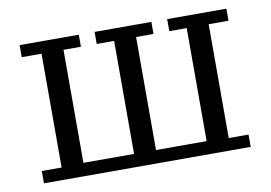

<svg xmlns="http://www.w3.org/2000/svg" viewBox="-61 -611 995 706"><g transform="rotate(-10 436.0 -258.0)"><path d="M50 -46H124V-471H50V-516H271V-471H206V-49H395V-471H330V-516H542V-471H477V-49H666V-471H601V-516H822V-471H748V-46H822V0H50Z"/></g></svg>

Font: IBM Plex Serif
Style: Regular
Weight: 400
Designer: Mike Abbink, Paul van der Laan, Pieter van Rosmalen
Foundry: Bold Monday
Version: Version 2.6